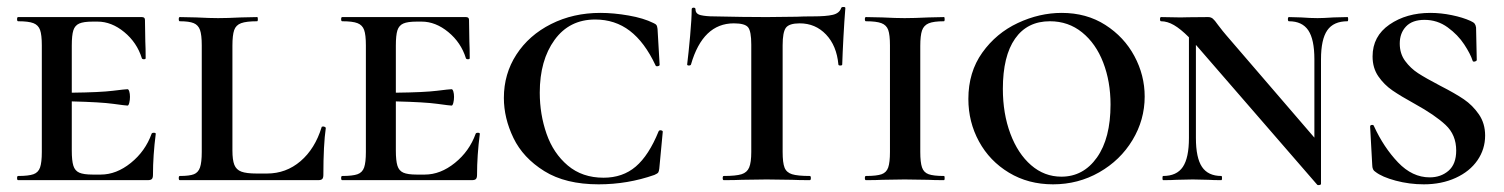

<svg xmlns="http://www.w3.org/2000/svg" viewBox="-20 -517 4315 551"><path d="M427 -133Q419 -71 419 -15Q419 -7 416 -3.5Q413 0 404 0H32Q29 0 29 -6Q29 -12 32 -12Q62 -12 76 -17Q90 -22 95 -36.5Q100 -51 100 -81V-387Q100 -417 95 -431Q90 -445 76 -450.5Q62 -456 32 -456Q29 -456 29 -462Q29 -468 32 -468H387Q396 -468 396 -460L397 -398Q398 -379 398 -350Q398 -347 393 -347Q388 -347 387 -350Q373 -395 336.5 -425Q300 -455 260 -455H246Q220 -455 207.5 -449.5Q195 -444 190.5 -430Q186 -416 186 -386V-251Q268 -252 304 -256.5Q340 -261 346 -261Q349 -261 351 -254.5Q353 -248 353 -239Q353 -230 351 -222Q349 -214 346 -214Q341 -214 305 -219Q269 -224 186 -226V-85Q186 -56 190.5 -41.5Q195 -27 207.5 -21.5Q220 -16 246 -16H269Q314 -16 355.5 -49.5Q397 -83 415 -133Q416 -136 421.5 -136Q427 -136 427 -133Z M647 -85Q647 -58 652.5 -44Q658 -30 672.5 -24.5Q687 -19 717 -19H746Q801 -19 842.5 -54.5Q884 -90 903 -152Q903 -154 908 -154Q910 -154 912.5 -152.5Q915 -151 915 -150Q908 -101 908 -15Q908 -7 905 -3.5Q902 0 893 0H496Q493 0 493 -6Q493 -12 496 -12Q524 -12 536.5 -17Q549 -22 554 -36.5Q559 -51 559 -81V-387Q559 -417 554 -431Q549 -445 536 -450.5Q523 -456 496 -456Q493 -456 493 -462Q493 -468 496 -468L543 -467Q583 -465 606 -465Q632 -465 672 -467L718 -468Q720 -468 720 -462Q720 -456 718 -456Q687 -456 672 -450.5Q657 -445 652 -430.5Q647 -416 647 -386Z M1357 -133Q1349 -71 1349 -15Q1349 -7 1346 -3.5Q1343 0 1334 0H962Q959 0 959 -6Q959 -12 962 -12Q992 -12 1006 -17Q1020 -22 1025 -36.5Q1030 -51 1030 -81V-387Q1030 -417 1025 -431Q1020 -445 1006 -450.5Q992 -456 962 -456Q959 -456 959 -462Q959 -468 962 -468H1317Q1326 -468 1326 -460L1327 -398Q1328 -379 1328 -350Q1328 -347 1323 -347Q1318 -347 1317 -350Q1303 -395 1266.5 -425Q1230 -455 1190 -455H1176Q1150 -455 1137.5 -449.5Q1125 -444 1120.5 -430Q1116 -416 1116 -386V-251Q1198 -252 1234 -256.5Q1270 -261 1276 -261Q1279 -261 1281 -254.5Q1283 -248 1283 -239Q1283 -230 1281 -222Q1279 -214 1276 -214Q1271 -214 1235 -219Q1199 -224 1116 -226V-85Q1116 -56 1120.5 -41.5Q1125 -27 1137.5 -21.5Q1150 -16 1176 -16H1199Q1244 -16 1285.5 -49.5Q1327 -83 1345 -133Q1346 -136 1351.5 -136Q1357 -136 1357 -133Z M1855 -451Q1862 -448 1864 -445Q1866 -442 1867 -434L1873 -331Q1873 -328 1867.5 -327Q1862 -326 1861 -330Q1830 -396 1787.5 -428.5Q1745 -461 1688 -461Q1614 -461 1571.5 -402.5Q1529 -344 1529 -251Q1529 -189 1548.5 -133Q1568 -77 1609.5 -42Q1651 -7 1712 -7Q1767 -7 1804.5 -39Q1842 -71 1870 -140Q1872 -144 1877 -143Q1882 -142 1882 -139L1872 -33Q1871 -25 1869 -22Q1867 -19 1858 -15Q1781 12 1698 12Q1603 12 1542 -26Q1481 -64 1453.5 -121Q1426 -178 1426 -236Q1426 -305 1462 -360.5Q1498 -416 1561.5 -448Q1625 -480 1703 -480Q1741 -480 1784 -472.5Q1827 -465 1855 -451Z M1963 -332Q1962 -329 1957 -329Q1952 -329 1952 -332Q1956 -364 1960.5 -414Q1965 -464 1965 -490Q1965 -495 1970.5 -495Q1976 -495 1976 -490Q1976 -477 1991 -473.5Q2006 -470 2029 -470Q2115 -468 2180 -468L2267 -469Q2284 -470 2313 -470Q2351 -470 2370 -474.5Q2389 -479 2394 -494Q2395 -497 2400.5 -497Q2406 -497 2406 -494Q2403 -457 2400.5 -410.5Q2398 -364 2397 -332Q2397 -329 2391.5 -329Q2386 -329 2386 -332Q2381 -386 2350.5 -418Q2320 -450 2275 -450Q2245 -450 2235.5 -437.5Q2226 -425 2226 -387V-81Q2226 -50 2231.5 -36Q2237 -22 2253 -17Q2269 -12 2304 -12Q2307 -12 2307 -6Q2307 0 2304 0Q2272 0 2253 -1L2180 -2L2109 -1Q2090 0 2057 0Q2054 0 2054 -6Q2054 -12 2057 -12Q2092 -12 2108 -17Q2124 -22 2130 -36.5Q2136 -51 2136 -81V-389Q2136 -427 2127 -438.5Q2118 -450 2086 -450Q1997 -450 1963 -332Z M2689 -12Q2691 -12 2691 -6Q2691 0 2689 0Q2660 0 2643 -1L2576 -2L2512 -1Q2495 0 2465 0Q2462 0 2462 -6Q2462 -12 2465 -12Q2496 -12 2510 -17Q2524 -22 2529 -36.5Q2534 -51 2534 -81V-387Q2534 -417 2529 -431Q2524 -445 2509.5 -450.5Q2495 -456 2465 -456Q2462 -456 2462 -462Q2462 -468 2465 -468L2512 -467Q2552 -465 2576 -465Q2603 -465 2645 -467L2689 -468Q2691 -468 2691 -462Q2691 -456 2689 -456Q2659 -456 2645 -450Q2631 -444 2626 -429.5Q2621 -415 2621 -385V-81Q2621 -51 2626 -36.5Q2631 -22 2645 -17Q2659 -12 2689 -12Z M2759 -233Q2759 -310 2799 -366Q2839 -422 2901 -451Q2963 -480 3027 -480Q3098 -480 3152 -445.5Q3206 -411 3235.5 -356Q3265 -301 3265 -240Q3265 -173 3230 -115Q3195 -57 3134.5 -22.5Q3074 12 3002 12Q2931 12 2875.5 -21.5Q2820 -55 2789.5 -111Q2759 -167 2759 -233ZM3167 -217Q3167 -283 3146 -337.5Q3125 -392 3085.5 -424Q3046 -456 2993 -456Q2928 -456 2893 -406Q2858 -356 2858 -262Q2858 -191 2879.5 -133.5Q2901 -76 2939 -43Q2977 -10 3026 -10Q3089 -10 3128 -65Q3167 -120 3167 -217Z M3847 -456Q3807 -456 3789 -430Q3771 -404 3771 -347V11Q3771 13 3766.5 14Q3762 15 3760 13L3414 -386Q3412 -388 3412 -388V-121Q3412 -64 3429.5 -38Q3447 -12 3485 -12Q3487 -12 3487 -6Q3487 0 3485 0Q3461 0 3448 -1L3403 -2L3356 -1Q3343 0 3318 0Q3316 0 3316 -6Q3316 -12 3318 -12Q3357 -12 3374.5 -38Q3392 -64 3392 -121V-410Q3368 -434 3349 -445Q3330 -456 3312 -456Q3309 -456 3309 -462Q3309 -468 3312 -468L3368 -467Q3377 -467 3390.5 -467.5Q3404 -468 3447 -468Q3455 -468 3460.5 -463.5Q3466 -459 3475 -446Q3491 -425 3499 -416L3752 -122V-347Q3752 -404 3734.5 -430Q3717 -456 3679 -456Q3676 -456 3676 -462Q3676 -468 3679 -468L3714 -467Q3742 -465 3761 -465Q3777 -465 3807 -467L3847 -468Q3849 -468 3849 -462Q3849 -456 3847 -456Z M4113 -271Q4156 -249 4181 -232Q4206 -215 4224 -189Q4242 -163 4242 -128Q4242 -89 4220 -57Q4198 -25 4157.5 -6.5Q4117 12 4066 12Q4025 12 3985.5 1.5Q3946 -9 3927 -24Q3918 -29 3918 -44L3912 -153V-154Q3912 -158 3917 -158.5Q3922 -159 3923 -155Q3951 -94 3992 -51Q4033 -8 4083 -8Q4115 -8 4137 -27Q4159 -46 4159 -85Q4159 -130 4128.5 -158.5Q4098 -187 4040 -219Q4000 -241 3976 -257.5Q3952 -274 3935.5 -298Q3919 -322 3919 -355Q3919 -413 3967.5 -446.5Q4016 -480 4085 -480Q4115 -480 4146.5 -473.5Q4178 -467 4200 -457Q4209 -453 4212 -449Q4215 -445 4216 -438L4218 -345Q4218 -342 4212.5 -340.5Q4207 -339 4206 -343Q4200 -362 4182 -389.5Q4164 -417 4134.5 -438.5Q4105 -460 4068 -460Q4033 -460 4015 -441Q3997 -422 3997 -392Q3997 -363 4012.5 -342Q4028 -321 4049.5 -307Q4071 -293 4113 -271Z"/></svg>

Font: Cormorant SC SemiBold
Style: Regular
Weight: 600
Designer: Christian Thalmann (Catharsis Fonts)
Version: Version 3.000